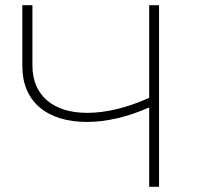

<svg xmlns="http://www.w3.org/2000/svg" viewBox="-20 -720 764 740"><path d="M593 -700H555V-343C471 -305 389 -285 316 -285C184 -285 105 -353 105 -467V-700H66V-465C66 -330 159 -250 315 -250C389 -250 472 -269 555 -306V0H593Z"/></svg>

Font: Montserrat-Alt1 ExtLt
Style: Regular
Weight: 200
Designer: Differentunic
Foundry: Differentunic
Version: Version 7.222